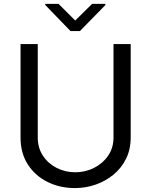

<svg xmlns="http://www.w3.org/2000/svg" viewBox="-20 -953 774 983"><path d="M561.1 -727.3H649.1V-248.6Q649.1 -188.2 625.5 -140.4Q601.9 -92.7 561.3 -59.1Q520.6 -25.6 469.5 -7.8Q418.3 9.9 363.6 9.9Q286.9 9.9 223.7 -21.3Q160.5 -52.6 122.9 -110.4Q85.2 -168.3 85.2 -248.6V-727.3H173.3V-248.6Q173.3 -196 199.6 -156.1Q225.9 -116.1 269.5 -93.6Q313.2 -71 365.1 -71Q416.9 -71 461.6 -93.6Q506.4 -116.1 533.7 -156.1Q561.1 -196 561.1 -248.6ZM279.8 -933.2 365.1 -848 451.7 -933.2H519.9V-927.6L389.2 -794H340.9L211.6 -927.6V-933.2Z"/></svg>

Font: Inter UI
Style: Regular
Weight: 400
Designer: Rasmus Andersson
Foundry: rsms
Version: Version 2.2